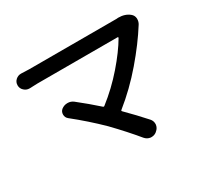

<svg xmlns="http://www.w3.org/2000/svg" viewBox="-144 -905 1232 1151"><g transform="rotate(-30 471.5 -329.5)"><path d="M774.4 -688.5Q780.3 -689.5 786.1 -689.5Q834 -689.5 864.3 -664.1Q879.9 -651.4 881.8 -630.9Q881.8 -627.9 881.8 -625Q881.8 -607.4 872.1 -591.8Q811.5 -495.1 721.2 -389.6Q630.9 -284.2 527.3 -201.2Q521.5 -197.3 527.3 -191.4Q591.8 -127 648.4 -63.5Q662.1 -47.9 662.1 -28.3Q662.1 -25.4 662.1 -22.5Q659.2 1 640.6 15.6L638.7 17.6Q623 30.3 603.5 30.3Q600.6 30.3 596.7 30.3Q573.2 27.3 557.6 8.8Q494.1 -68.4 409.2 -156.2Q321.3 -242.2 225.6 -318.4Q210 -331.1 210 -351.6Q210 -371.1 224.6 -383.8Q243.2 -398.4 266.6 -398.4Q266.6 -398.4 267.6 -398.4Q290 -398.4 307.6 -384.8Q377 -330.1 440.4 -273.4Q446.3 -268.6 451.2 -273.4Q539.1 -341.8 612.8 -426.8Q686.5 -511.7 728.5 -584Q729.5 -585.9 728 -587.9Q726.6 -589.8 724.6 -589.8H169.9Q147.5 -589.8 118.2 -587.9Q116.2 -587.9 114.3 -587.9Q93.8 -587.9 78.1 -602.5Q61.5 -617.2 61.5 -639.6Q61.5 -662.1 78.1 -676.8Q93.8 -690.4 113.3 -690.4Q115.2 -690.4 117.2 -690.4Q147.5 -688.5 169.9 -688.5H748Q761.7 -688.5 774.4 -688.5Z"/></g></svg>

Font: Gen Jyuu Gothic P Medium
Style: Regular
Weight: 500
Designer: [Source Han Sans]
Ryoko NISHIZUKA  (kana & ideographs); Paul D. Hunt (Latin, Greek & Cyrillic); Wenlong ZHANG  (bopomofo
Version: Version 1.002.20150607